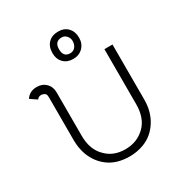

<svg xmlns="http://www.w3.org/2000/svg" viewBox="-177 -876 950 1009"><g transform="rotate(-30 298.5 -371.5)"><path d="M238 -666Q238 -705 260 -727.5Q282 -750 321 -750Q357 -750 378.5 -727Q400 -704 400 -667Q400 -631 377 -608Q354 -585 318 -585Q282 -585 260 -607.5Q238 -630 238 -666ZM362 -669Q362 -687 350 -700.5Q338 -714 321 -714Q278 -714 278 -667Q278 -619 319 -619Q339 -619 350.5 -633.5Q362 -648 362 -669ZM11 -520Q33 -554 77 -554Q111 -554 132.5 -532.5Q154 -511 154 -476V-214Q154 -131 200 -85Q245 -37 318 -37Q391 -37 439 -85Q485 -131 485 -214V-548H534V-214Q534 -140 499 -85.5Q464 -31 407 -9Q365 7 320 7Q244 7 194 -28.5Q144 -64 121 -125Q106 -167 106 -214V-476L105 -485Q105 -494 96 -500Q87 -506 76 -506Q60 -506 51 -493Z"/></g></svg>

Font: Bhavuka
Style: Regular
Weight: 400
Version: 2.94.0; ttfautohint (v1.2) -l 7 -r 28 -G 50 -x 13 -D deva -f